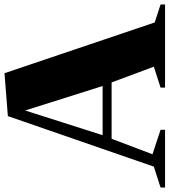

<svg xmlns="http://www.w3.org/2000/svg" viewBox="15 -785 755 855"><g transform="rotate(-90 392.5 -357.5)"><path d="M-15 0V-20L78 -50L303 -700L494 -715L720 -46L800 -20V0H430V-20L523 -50L453 -238H202L133 -56L242 -20V0ZM218 -278H437L328 -623Z"/></g></svg>

Font: Wittgenstein Black
Style: Regular
Weight: 900
Designer: Jörg Drees
Foundry: Jörg Drees
Version: Version 1.303; ttfautohint (v1.8.4.7-5d5b)